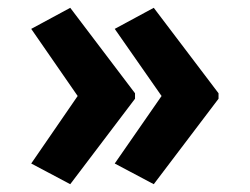

<svg xmlns="http://www.w3.org/2000/svg" viewBox="-20 -520 640 492"><path d="M274 -446 394 -274 274 -101 374 -48 540 -267V-281L374 -500ZM60 -446 179 -274 60 -101 160 -48 326 -267V-281L160 -500Z"/></svg>

Font: Noto Sans Mono UI
Style: Bold
Weight: 700
Designer: Monotype Design team
Foundry: Monotype Imaging Inc.
Version: 1.000